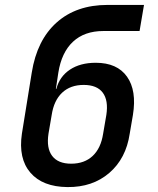

<svg xmlns="http://www.w3.org/2000/svg" viewBox="-20 -750 640 780"><path d="M254 10Q153 9 103.5 -48.5Q54 -106 69 -207L109 -455Q130 -587 210 -658.5Q290 -730 417 -730H565L547 -624H400Q323 -624 276.5 -580.5Q230 -537 217 -455L207 -389H209Q222 -439 264 -467Q306 -495 369 -495Q456 -495 496 -438.5Q536 -382 520 -283L507 -207Q492 -106 424 -47.5Q356 11 254 10ZM269 -85Q323 -85 356.5 -116.5Q390 -148 399 -207L412 -283Q421 -342 397.5 -373.5Q374 -405 320 -405Q266 -405 232.5 -373.5Q199 -342 190 -283L177 -207Q168 -148 192 -116.5Q216 -85 269 -85Z"/></svg>

Font: NKDuy Mono SemiBold
Style: Italic
Weight: 600
Italic angle: -9°
Monospace: yes
Designer: NKDuy
Foundry: NKDuy
Version: Version 2.251; ttfautohint (v1.8.4.7-5d5b)